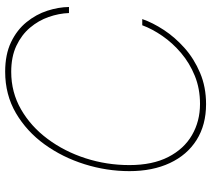

<svg xmlns="http://www.w3.org/2000/svg" viewBox="-56 -720 787 714"><g transform="rotate(-90 337.0 -363.5)"><path d="M306.2 9.8Q229 9.8 173.1 -25.4Q117.2 -60.5 87.2 -124.8Q57.1 -189 57.1 -275.4Q57.1 -359.9 82.8 -441.9Q108.4 -523.9 156.5 -590.6Q204.6 -657.2 272.9 -697.3Q341.3 -737.3 426.8 -737.3Q491.2 -737.3 536.9 -715.3Q582.5 -693.4 611.3 -657.7Q640.1 -622.1 653.6 -580.6Q667 -539.1 667.5 -500H645Q643.6 -537.6 630.4 -575.4Q617.2 -613.3 590.6 -644.8Q564 -676.3 523.2 -695.6Q482.4 -714.8 426.3 -714.8Q350.1 -714.8 286.6 -678.2Q223.1 -641.6 176.8 -579.3Q130.4 -517.1 105 -438.5Q79.6 -359.9 79.6 -275.4Q79.6 -189.5 109.6 -130.9Q139.6 -72.3 191.2 -42.5Q242.7 -12.7 307.1 -12.7Q363.8 -12.7 411.4 -32Q459 -51.3 496.3 -83Q533.7 -114.7 559.8 -152.6Q585.9 -190.4 599.6 -227.5H622.6Q609.4 -189 582.3 -147.5Q555.2 -106 515.1 -70.3Q475.1 -34.7 422.6 -12.5Q370.1 9.8 306.2 9.8Z"/></g></svg>

Font: Inter 28pt Thin
Style: Italic
Weight: 250
Italic angle: -9.3988°
Designer: Rasmus Andersson
Foundry: rsms
Version: Version 4.001;git-66647c0bb